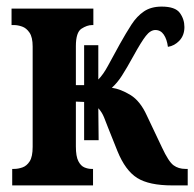

<svg xmlns="http://www.w3.org/2000/svg" viewBox="-20 -562 589 582"><path d="M17 0V-50H23Q35 -50 48 -54.5Q61 -59 70 -73Q79 -87 79 -117V-421Q79 -449 69.5 -463Q60 -477 47 -481.5Q34 -486 23 -486H15V-536H263V-486H259Q244 -486 227 -475Q210 -464 210 -422V-304H235V-425H278V-321Q293 -336 307.5 -363Q322 -390 343 -428Q362 -462 378.5 -487.5Q395 -513 416.5 -527.5Q438 -542 470 -542Q511 -542 525 -523Q539 -504 539 -480Q539 -455 524 -439Q509 -423 489 -420Q486 -443 476.5 -457Q467 -471 451 -471Q436 -471 422 -453Q408 -435 386 -395Q364 -355 349.5 -332.5Q335 -310 319 -296Q346 -292 375.5 -274Q405 -256 425 -212L471 -115Q491 -72 506 -61Q521 -50 542 -50H549V0H502Q432 0 396 -22.5Q360 -45 336 -104L308 -174Q302 -190 295.5 -206Q289 -222 278 -234L279 -137H235V-253L210 -254V-118Q210 -88 217.5 -73.5Q225 -59 236 -54.5Q247 -50 257 -50H262V0Z"/></svg>

Font: Noto Serif ExtraCondensed
Style: Bold
Weight: 700
Width: 2
Designer: Monotype Design Team
Foundry: Monotype Imaging Inc.
Version: Version 2.014; ttfautohint (v1.8.4.7-5d5b)